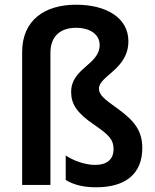

<svg xmlns="http://www.w3.org/2000/svg" viewBox="-20 -851 658 815"><path d="M525 -676C525 -775 432 -831 303 -831C169 -831 74 -765 74 -630V-66H194V-626C194 -701 240 -733 303 -733C362 -733 403 -705 403 -660C403 -576 282 -562 282 -461C282 -411 304 -373 379 -322C445 -277 462 -257 462 -218C462 -175 435 -151 383 -151C340 -151 290 -170 259 -191V-87C295 -65 338 -56 388 -56C513 -56 584 -113 584 -223C584 -299 547 -340 482 -388C421 -431 400 -449 400 -475C400 -529 525 -557 525 -676Z"/></svg>

Font: Noto Sans Malayalam UI SemiCondensed SemiBold
Style: Regular
Weight: 600
Width: 4
Designer: Jelle Bosma - Monotype Design Team
Foundry: Monotype Imaging Inc.
Version: Version 2.104